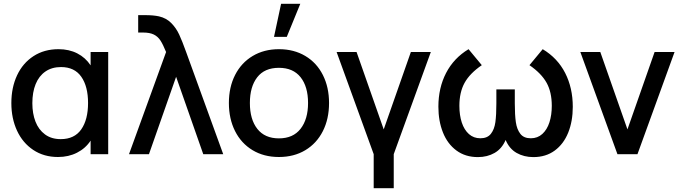

<svg xmlns="http://www.w3.org/2000/svg" viewBox="-20 -815 3606 1015"><path d="M459 -540H552V0H459V-71.5Q432 -30.5 387.2 -7.8Q342.5 15 286.5 15Q212 15 156 -22.2Q100 -59.5 70 -124.2Q40 -189 40 -270Q40 -352 70.2 -416.8Q100.5 -481.5 157 -518.2Q213.5 -555 289.5 -555Q345 -555 388.5 -532.8Q432 -510.5 459 -469.5ZM445.5 -270.5Q445.5 -358 409.8 -409.2Q374 -460.5 302.5 -460.5Q254.5 -460.5 220.2 -437Q186 -413.5 168.5 -370.5Q151 -327.5 151 -269.5Q151 -215 167.5 -172.2Q184 -129.5 217.8 -104.5Q251.5 -79.5 301 -79.5Q373.5 -79.5 409.5 -131Q445.5 -182.5 445.5 -270.5Z M858 -540Q842 -579.5 828.2 -600.8Q814.5 -622 793 -632.5Q771.5 -643 736.5 -643H710.5V-735H746.5Q791 -735 820.5 -728.5Q859.5 -719.5 885.5 -693Q911.5 -666.5 927.2 -632.5Q943 -598.5 964 -540L1160 0H1054.5L911 -409L767.5 0H662Z M1567.5 -795H1466L1428.5 -620H1496ZM1190 -270.5Q1190 -354.5 1223 -419Q1256 -483.5 1316 -519.2Q1376 -555 1454.5 -555Q1534 -555 1594.2 -519Q1654.5 -483 1687 -418.2Q1719.5 -353.5 1719.5 -270.5Q1719.5 -186.5 1686.8 -121.8Q1654 -57 1594 -21Q1534 15 1454.5 15Q1375 15 1315 -21.2Q1255 -57.5 1222.5 -122.2Q1190 -187 1190 -270.5ZM1608.5 -270.5Q1608.5 -357 1569 -406.8Q1529.5 -456.5 1454.5 -456.5Q1378.5 -456.5 1339.8 -406.5Q1301 -356.5 1301 -270.5Q1301 -183.5 1340.5 -133.5Q1380 -83.5 1454.5 -83.5Q1529.5 -83.5 1569 -134.2Q1608.5 -185 1608.5 -270.5Z M2061.5 180H1955.5V0L1759.5 -540H1865L2008.5 -131L2152 -540H2257.5L2061.5 0Z M2849 -555Q2927.5 -508 2967.8 -429Q3008 -350 3008 -250.5Q3008 -174 2983.8 -113.8Q2959.5 -53.5 2912.5 -19Q2865.5 15.5 2799.5 15.5Q2750 15.5 2711.2 -6.5Q2672.5 -28.5 2653 -75Q2633 -28.5 2594.5 -6.5Q2556 15.5 2506.5 15.5Q2440 15.5 2392.8 -19.5Q2345.5 -54.5 2321.5 -115Q2297.5 -175.5 2297.5 -251Q2297.5 -350.5 2338.2 -429.2Q2379 -508 2457 -555L2527 -470.5Q2463.5 -427 2436 -377Q2408.5 -327 2408.5 -255.5Q2408.5 -206 2421.2 -167.2Q2434 -128.5 2459 -106.2Q2484 -84 2519.5 -84Q2556.5 -84 2575 -107.5Q2593.5 -131 2598.8 -169.2Q2604 -207.5 2604 -268.5V-342.5H2701.5V-268.5Q2701.5 -207.5 2707 -169.2Q2712.5 -131 2730.8 -107.5Q2749 -84 2786 -84Q2822 -84 2847 -106.8Q2872 -129.5 2884.5 -168.2Q2897 -207 2897 -255.5Q2897 -328.5 2869.2 -378Q2841.5 -427.5 2779 -470.5Z M3350 0H3244L3048 -540H3153.5L3297 -131L3440.5 -540H3546Z"/></svg>

Font: Hauora SemiBold
Style: Regular
Weight: 600
Designer: Wayne Shih
Foundry: WCYS
Version: Version 1.001